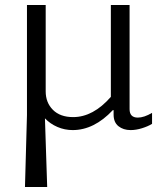

<svg xmlns="http://www.w3.org/2000/svg" viewBox="-20 -509 654 769"><path d="M88 -48V-489H163V-143Q163 -98 192 -69Q221 -40 273 -40Q353 -40 424 -121V-489H499V-72Q499 -38 532 -38Q557 -38 589 -57V-13Q573 -3 549 4.5Q525 12 503 12Q474 12 454.5 -3.5Q435 -19 435 -50V-68H432Q357 12 271 12Q239 12 210 -0.5Q181 -13 160 -35L169 240H80Z"/></svg>

Font: Maitree
Style: Regular
Weight: 400
Designer: CadsonDemak Team
Foundry: CadsonDemak
Version: Version 1.000